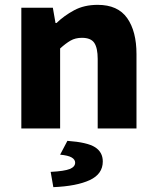

<svg xmlns="http://www.w3.org/2000/svg" viewBox="-20 -530 640 792"><path d="M68 0V-498H198L209 -435H213Q244 -465 285.5 -487.5Q327 -510 383 -510Q466 -510 504.5 -455.5Q543 -401 543 -307V0H383V-287Q383 -332 369 -353Q355 -374 318 -374Q291 -374 271 -362.5Q251 -351 228 -330V0ZM200 242 189 179Q246 176 268 167Q290 158 290 141Q290 128 275.5 119.5Q261 111 228 108L258 51Q341 57 372.5 77.5Q404 98 404 136Q404 188 350 213Q296 238 200 242Z"/></svg>

Font: Source Code Pro ExtraBold
Style: Regular
Weight: 800
Monospace: yes
Designer: Paul D. Hunt, Teo Tuominen
Foundry: Adobe Systems Incorporated
Version: Version 1.018;hotconv 1.0.116;makeotfexe 2.5.65601